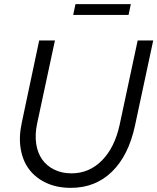

<svg xmlns="http://www.w3.org/2000/svg" viewBox="-20 -895 759 926"><path d="M76 0ZM631 -289Q600 -145 520 -67Q440 11 322 11Q255 11 204 -12.5Q153 -36 121.5 -77Q90 -118 80 -176Q70 -234 85 -303L169 -700H245L159 -299Q148 -246 154.5 -202Q161 -158 183 -126.5Q205 -95 241.5 -77Q278 -59 325 -59Q410 -59 471.5 -121Q533 -183 557 -293L644 -700H719ZM611 -875 600 -823H333L344 -875Z"/></svg>

Font: Red Hat Text
Style: Italic
Weight: 400
Italic angle: -12°
Designer: Pentagram / MCKL
Foundry: Pentagram / MCKL
Version: Version 1.005; Red Hat Text Italic